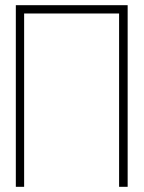

<svg xmlns="http://www.w3.org/2000/svg" viewBox="-20 -720 555 740"><path d="M439 0H472V-700H41V0H73V-668H439Z"/></svg>

Font: Advent Pro ExtraLight
Style: Regular
Weight: 250
Version: Version 3.000